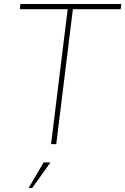

<svg xmlns="http://www.w3.org/2000/svg" viewBox="-20 -720 626 959"><path d="M82 -700H586L583 -674H344L261 0H235L318 -674H79ZM198 91H232L141 219H123Z"/></svg>

Font: Haskoy Thin
Style: Italic
Weight: 100
Designer: Ertekin Erdin
Foundry: Ertekin Erdin
Version: Version 2.000; ttfautohint (v1.8.4.7-5d5b)